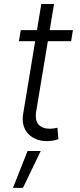

<svg xmlns="http://www.w3.org/2000/svg" viewBox="-20 -696 398 958"><path d="M343.8 -545.5 334.9 -490.4H218.8L160.9 -142.4Q153.1 -94.8 172.8 -74.2Q192.5 -53.6 229 -53.6Q244.3 -53.6 266.7 -58.6L271.3 -1.4Q242.5 8.2 212.7 8.2Q186.1 8.2 163 -0.7Q139.9 -9.6 122.7 -26.1Q105.5 -42.6 97.8 -68.9Q90.2 -95.2 95.5 -127.5L155.5 -490.4H74.2L83.5 -545.5H164.4L186.1 -676.1H249.6L228 -545.5ZM44.7 241.5 117.5 57.5H183.2L94.5 241.5Z"/></svg>

Font: Karasuma Gothic
Style: Light Italic
Weight: 300
Italic angle: 9.39998°
Designer: Rasmus Andersson / Ryoko Nishizuka
Foundry: rsms
Version: Version 1.00